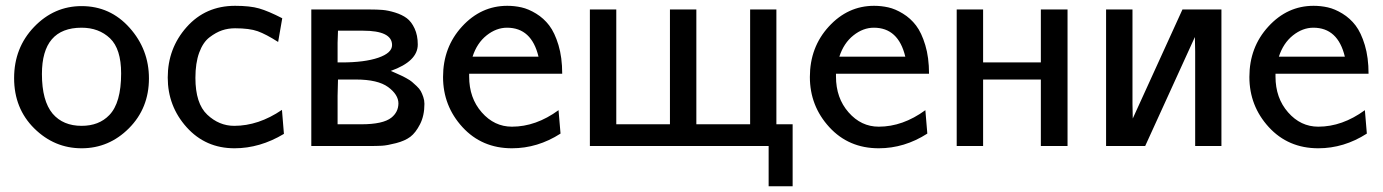

<svg xmlns="http://www.w3.org/2000/svg" viewBox="-20 -505 4783 664"><path d="M262.2 -483.9Q361.3 -483.9 428.2 -408.9Q495.1 -334 495.1 -233.9Q495.1 -130.9 426 -61.5Q356.9 7.8 262.2 7.8Q168 7.8 98.4 -61Q28.8 -129.9 28.8 -234.9Q28.8 -339.8 97.9 -411.9Q167 -483.9 262.2 -483.9ZM125 -249Q125 -156.2 162.1 -111.8Q198.2 -69.8 262.2 -69.8Q322.3 -69.8 357.9 -106.9Q398.9 -148.9 398.9 -251Q398.9 -335.9 360.4 -372.6Q321.8 -409.2 262.2 -409.2Q125 -409.2 125 -249Z M560.1 -236.8Q560.1 -337.9 625.5 -411.4Q690.9 -484.9 793 -484.9Q844.7 -484.9 876.2 -475.8Q907.7 -466.8 956.1 -441.9L941.9 -359.9Q899.9 -386.7 871.3 -397Q842.8 -407.2 793 -407.2Q769 -407.2 748 -400.1Q727.1 -393.1 704.6 -376Q682.1 -358.9 668.9 -323Q655.8 -287.1 655.8 -235.8Q655.8 -147 696.8 -108.4Q737.8 -69.8 790 -69.8Q874 -69.8 955.1 -125L961.9 -42Q878.9 7.8 791 7.8Q690.9 7.8 625.5 -64.9Q560.1 -137.7 560.1 -236.8Z M1056.6 0V-472.2H1258.8Q1283.7 -472.2 1302.7 -470.7Q1321.8 -469.2 1346.2 -461.7Q1370.6 -454.1 1386.7 -442.1Q1402.8 -430.2 1413.8 -406.5Q1424.8 -382.8 1424.8 -351.1Q1424.8 -293 1331.5 -259.8Q1332.5 -259.8 1347.2 -252.9Q1361.8 -246.1 1366.7 -244.1Q1371.6 -242.2 1385.3 -234.6Q1398.9 -227.1 1404.8 -221.9Q1410.6 -216.8 1420.7 -207.5Q1430.7 -198.2 1435.3 -189.7Q1439.9 -181.2 1443.8 -169.7Q1447.8 -158.2 1447.8 -146Q1447.8 -105 1432.6 -75.4Q1417.5 -45.9 1399.2 -32Q1380.9 -18.1 1349.9 -10Q1318.8 -2 1300.8 -1Q1282.7 0 1255.9 0ZM1147.5 -75.2H1229.5Q1304.7 -75.2 1333.5 -98.1Q1357.4 -117.2 1357.9 -147Q1357.9 -177.7 1322.3 -203.9Q1286.6 -230 1210.9 -230H1148.9L1147.5 -173.8ZM1147.5 -289.1H1161.6Q1240.7 -289.1 1288.3 -305.4Q1335.9 -321.8 1335.9 -349.1Q1335.9 -398.9 1234.9 -398.9H1148.9L1147.5 -356.9Z M1512.2 -238.8Q1512.2 -341.8 1577.9 -413.3Q1643.6 -484.9 1734.4 -484.9Q1759.3 -484.9 1783.4 -479.5Q1807.6 -474.1 1834 -458Q1860.4 -441.9 1879.4 -417Q1898.4 -392.1 1911.4 -349.1Q1924.3 -306.2 1924.3 -250H1602.5V-240.2Q1602.5 -166 1646 -116.5Q1689.5 -66.9 1750.5 -66.9Q1833.5 -66.9 1911.6 -124L1918.5 -43Q1839.4 7.8 1750.5 7.8Q1646.5 7.8 1579.3 -65.4Q1512.2 -138.7 1512.2 -238.8ZM1614.3 -309.1H1842.3Q1818.4 -409.2 1733.4 -409.2Q1696.3 -409.2 1662.8 -382.6Q1629.4 -356 1614.3 -309.1Z M2020 0V-472.2H2111.3V-75.2H2296.9V-472.2H2388.2V-75.2H2574.2V-472.2H2665V-75.2H2721.2V139.2H2638.2V0Z M2780.8 -238.8Q2780.8 -341.8 2846.4 -413.3Q2912.1 -484.9 3002.9 -484.9Q3027.8 -484.9 3052 -479.5Q3076.2 -474.1 3102.5 -458Q3128.9 -441.9 3147.9 -417Q3167 -392.1 3179.9 -349.1Q3192.9 -306.2 3192.9 -250H2871.1V-240.2Q2871.1 -166 2914.6 -116.5Q2958 -66.9 3019 -66.9Q3102.1 -66.9 3180.2 -124L3187 -43Q3107.9 7.8 3019 7.8Q2915 7.8 2847.9 -65.4Q2780.8 -138.7 2780.8 -238.8ZM2882.8 -309.1H3110.8Q3086.9 -409.2 3002 -409.2Q2964.8 -409.2 2931.4 -382.6Q2897.9 -356 2882.8 -309.1Z M3288.6 0V-472.2H3379.9V-289.1H3579.6V-472.2H3671.9V0H3579.6V-230H3379.9V0Z M3805.2 0V-472.2H3896.5V-145L3897.5 -95.2L4069.3 -472.2H4204.1V0H4113.3V-327.1L4112.3 -377L3940.4 0Z M4300.8 -238.8Q4300.8 -341.8 4366.5 -413.3Q4432.1 -484.9 4522.9 -484.9Q4547.9 -484.9 4572 -479.5Q4596.2 -474.1 4622.6 -458Q4648.9 -441.9 4668 -417Q4687 -392.1 4700 -349.1Q4712.9 -306.2 4712.9 -250H4391.1V-240.2Q4391.1 -166 4434.6 -116.5Q4478 -66.9 4539.1 -66.9Q4622.1 -66.9 4700.2 -124L4707 -43Q4627.9 7.8 4539.1 7.8Q4435.1 7.8 4367.9 -65.4Q4300.8 -138.7 4300.8 -238.8ZM4402.8 -309.1H4630.9Q4606.9 -409.2 4522 -409.2Q4484.9 -409.2 4451.4 -382.6Q4418 -356 4402.8 -309.1Z"/></svg>

Font: CMU Bright
Style: SemiBold
Weight: 600
Version: Version 0.7.0